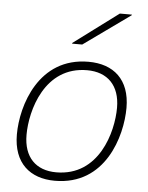

<svg xmlns="http://www.w3.org/2000/svg" viewBox="-54 -797 659 855"><g transform="rotate(5 275.5 -369.5)"><path d="M80 -179C80 -288 134 -489 324 -489C416 -489 471 -433 471 -334C471 -225 417 -24 226 -24C135 -24 80 -79 80 -179ZM37 -177C37 -49 112 14 223 14C449 14 513 -210 513 -337C513 -464 439 -527 327 -527C104 -527 37 -306 37 -177ZM247 -601H292L500 -750L501 -753H447L247 -604Z"/></g></svg>

Font: Nacelle UltraLight
Style: Italic
Weight: 200
Italic angle: -12°
Designer: Sora Sagano
Foundry: Sora Sagano
Version: Version 1.000;FEAKit 1.0